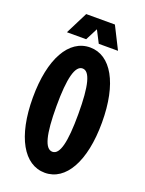

<svg xmlns="http://www.w3.org/2000/svg" viewBox="-162 -946 779 1031"><g transform="rotate(20 227.5 -430.5)"><path d="M228 8C347 8 425 -127 425 -350C425 -574 347 -708 228 -708C108 -708 30 -573 30 -350C30 -127 108 8 228 8ZM82 -742H192L228 -812L264 -742H374L310 -869H146ZM165 -350C165 -511 186 -588 228 -588C270 -588 290 -513 290 -350C290 -187 270 -112 228 -112C185 -112 165 -187 165 -350Z"/></g></svg>

Font: Jakob Semi-Condensed
Style: Regular
Weight: 400
Width: 4
Designer: Alan Madić
Foundry: X Cicéro
Version: Version 1.000;Glyphs 3.1.2 (3151)